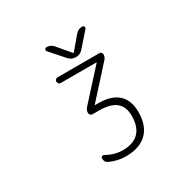

<svg xmlns="http://www.w3.org/2000/svg" viewBox="-206 -987 1412 1406"><g transform="rotate(-30 500.0 -284.5)"><path d="M606.4 -750Q628.9 -776.4 663.1 -776.4H665Q674.8 -776.4 678.7 -767.1Q682.6 -757.8 676.8 -750L572.3 -631.8Q549.8 -605.5 514.6 -605.5H510.7Q475.6 -605.5 453.1 -631.8L348.6 -750Q342.8 -757.8 346.7 -767.1Q350.6 -776.4 360.4 -776.4H362.3Q396.5 -776.4 418.9 -750L509.8 -642.6Q512.7 -639.6 515.6 -642.6ZM297.9 -521.5Q297.9 -531.2 304.7 -538.1Q311.5 -544.9 321.3 -544.9H674.8Q684.6 -544.9 690.9 -538.6Q697.3 -532.2 697.3 -522.5Q697.3 -500 682.6 -483.4L457 -234.4Q456.1 -233.4 456.5 -232.4Q457 -231.4 458 -231.4H487.3Q595.7 -231.4 651.9 -179.7Q708 -127.9 708 -29.3Q708 86.9 645.5 147Q583 207 468.8 207Q396.5 207 334 177.7Q306.6 166 306.6 132.8Q306.6 123 315.4 118.2Q324.2 113.3 333 119.1Q400.4 156.2 468.8 157.2Q558.6 157.2 605 110.4Q651.4 63.5 651.4 -29.3Q651.4 -107.4 605 -145Q558.6 -182.6 460.9 -182.6H408.2Q398.4 -182.6 391.1 -189.9Q383.8 -197.3 383.8 -207Q383.8 -231.4 400.4 -249L623 -494.1Q624 -495.1 623.5 -496.1Q623 -497.1 622.1 -497.1H322.3Q311.5 -497.1 304.7 -503.9Q297.9 -510.7 297.9 -521.5Z"/></g></svg>

Font: Gen Jyuu Gothic L Monospace Light
Style: Regular
Weight: 300
Designer: [Source Han Sans]
Ryoko NISHIZUKA  (kana & ideographs); Paul D. Hunt (Latin, Greek & Cyrillic); Wenlong ZHANG  (bopomofo
Version: Version 1.002.20150607